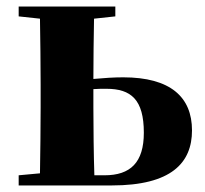

<svg xmlns="http://www.w3.org/2000/svg" viewBox="-20 -566 626 586"><path d="M268 -31C266 -89 265 -180 265 -238V-294C278 -295 291 -295 305 -295C380 -295 419 -262 419 -161C419 -70 378 -31 299 -31ZM332 -516V-546H37V-516L102 -509C103 -451 104 -364 104 -308V-238C104 -182 103 -95 102 -37L37 -31V0H321C503 0 566 -69 566 -168C566 -270 500 -330 356 -330C328 -330 297 -328 265 -325C265 -381 266 -457 267 -509Z"/></svg>

Font: Noto Serif KR Black
Style: Regular
Weight: 900
Version: Version 1.001;PS 1.001;hotconv 16.6.54;makeotf.lib2.5.65590